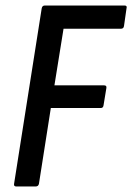

<svg xmlns="http://www.w3.org/2000/svg" viewBox="-20 -675 479 695"><path d="M39 0Q29 0 31 -10L131 -645Q133 -655 142 -655H431Q441 -655 438 -645L429 -582Q428 -571 418 -571H210L177 -366H357Q367 -366 365 -356L355 -295Q354 -284 345 -284H164L121 -10Q119 0 109 0Z"/></svg>

Font: Sofia Sans Condensed SemiBold
Style: Italic
Weight: 600
Italic angle: -9°
Version: Version 4.100